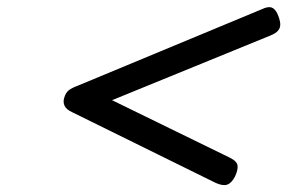

<svg xmlns="http://www.w3.org/2000/svg" viewBox="-20 -725 823 550"><path d="M598 -201 188 -403Q170 -411 165 -422Q160 -433 164 -445Q168 -459 176.5 -466Q185 -473 204 -480L731 -699Q748 -707 758 -703.5Q768 -700 775 -685Q786 -660 781.5 -646Q777 -632 754 -623L301 -438L639 -273Q659 -263 660.5 -250.5Q662 -238 653 -219Q643 -200 630.5 -196Q618 -192 598 -201Z"/></svg>

Font: Playwrite NL
Style: Regular
Weight: 400
Designer: Veronika Burian, José Scaglione
Foundry: TypeTogether
Version: Version 1.002